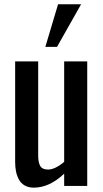

<svg xmlns="http://www.w3.org/2000/svg" viewBox="-20 -863 480 891"><path d="M50.3 -110.4V-578.1H157.2V-141.6Q157.2 -108.4 167 -92.3Q176.8 -76.2 203.1 -76.2Q235.4 -76.2 277.8 -111.8V-578.1H384.8V0H277.8V-57.1Q209.5 7.8 136.7 7.8Q112.3 7.8 94.5 -2.4Q76.7 -12.7 67.4 -30.5Q58.1 -48.3 54.2 -67.9Q50.3 -87.4 50.3 -110.4ZM190.4 -645.5 249.5 -843.3H356.4L244.6 -645.5Z"/></svg>

Font: Oswald Regular
Style: Regular
Weight: 400
Designer: Vernon Adams
Foundry: Vernon Adams
Version: 3.0; ttfautohint (v0.95) -l 8 -r 50 -G 200 -x 0 -w "G" -W -c